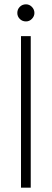

<svg xmlns="http://www.w3.org/2000/svg" viewBox="-20 -867 238 887"><path d="M77 0V-700H122V0ZM100 -768Q83 -768 71.5 -779.5Q60 -791 60 -807Q60 -824 71.5 -835.5Q83 -847 100 -847Q116 -847 127.5 -835Q139 -823 139 -807Q139 -792 127.5 -780Q116 -768 100 -768Z"/></svg>

Font: DM Sans 18pt ExtraLight
Style: Regular
Weight: 250
Designer: Colophon Foundry, Jonny Pinhorn
Foundry: Colophon Foundry
Version: Version 4.004;gftools[0.9.30]